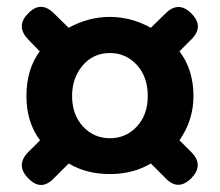

<svg xmlns="http://www.w3.org/2000/svg" viewBox="-20 -648 629 550"><path d="M494.1 -501Q534.2 -448.2 534.2 -373Q534.2 -303.7 494.1 -246.1L528.3 -211.9Q564.5 -175.8 528.3 -137.7Q490.2 -99.6 454.1 -137.7L412.1 -179.7Q361.3 -149.4 294.9 -149.4Q227.5 -149.4 176.8 -179.7L134.8 -137.7Q97.7 -98.6 60.5 -137.7Q24.4 -174.8 60.5 -211.9L94.7 -246.1Q55.7 -297.9 55.7 -373Q55.7 -449.2 93.8 -501L60.5 -535.2Q24.4 -573.2 60.5 -609.4Q96.7 -647.5 134.8 -609.4L176.8 -568.4Q233.4 -599.6 294.9 -599.6Q355.5 -599.6 412.1 -568.4L454.1 -609.4Q491.2 -646.5 528.3 -609.4Q565.4 -572.3 528.3 -535.2ZM294.9 -496.1Q247.1 -496.1 216.8 -460.4Q186.5 -424.8 186.5 -373Q186.5 -319.3 217.8 -285.6Q249 -252 294.9 -252Q340.8 -252 372.1 -285.6Q403.3 -319.3 403.3 -373Q403.3 -427.7 372.1 -461.9Q340.8 -496.1 294.9 -496.1Z"/></svg>

Font: GenSenMaruGothic TW TTF Bold
Style: Regular
Weight: 700
Version: Version 1.301